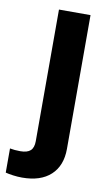

<svg xmlns="http://www.w3.org/2000/svg" viewBox="-134 -564 464 821"><g transform="rotate(10 98.0 -153.5)"><path d="M22.6 214Q3.9 214 -16.2 211.3Q-36.3 208.6 -49.4 205.1V100.2Q-29.6 104.2 -4.3 104.2Q26.1 104.2 39.9 91.4Q53.7 78.7 53.7 50.5V-521H190.7V59.7Q190.7 133 146.9 173.5Q103.2 214 22.6 214Z"/></g></svg>

Font: Red Hat Display VF
Style: Regular
Weight: 300
Designer: Pentagram, MCKL
Foundry: Pentagram, MCKL
Version: Version 1.023